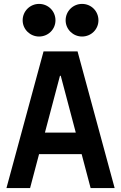

<svg xmlns="http://www.w3.org/2000/svg" viewBox="-20 -963 620 983"><path d="M134 0 180 -174H398L444 0H567L377 -700H203L13 0ZM210 -284 287 -575H291L368 -284ZM96 -859C96 -813 134 -776 180 -776C227 -776 264 -813 264 -859C264 -906 227 -943 180 -943C134 -943 96 -906 96 -859ZM316 -859C316 -813 354 -776 400 -776C447 -776 484 -813 484 -859C484 -906 447 -943 400 -943C354 -943 316 -906 316 -859Z"/></svg>

Font: CommitMono-dimboump
Style: Bold
Weight: 700
Monospace: yes
Designer: Eigil Nikolajsen
Foundry: Eigil Nikolajsen
Version: Version 1.143